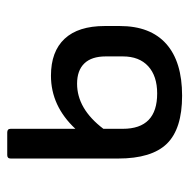

<svg xmlns="http://www.w3.org/2000/svg" viewBox="-16 -512 540 549"><g transform="rotate(-90 254.5 -238.0)"><path d="M254.9 12.2Q160.2 12.2 117.7 -31.2Q75.2 -74.7 75.2 -170.9V-478Q75.2 -487.8 85 -487.8H149.9Q160.2 -487.8 160.2 -478V-293Q225.6 -362.8 312 -362.8Q381.3 -362.8 417.7 -323.7Q454.1 -284.7 454.1 -209V-166Q454.1 -78.6 403.1 -33.2Q352.1 12.2 254.9 12.2ZM160.2 -157.2Q160.2 -59.1 261.2 -59.1Q311 -59.1 339.1 -84.7Q367.2 -110.4 367.2 -157.2V-206.1Q367.2 -246.6 347.2 -267.3Q327.1 -288.1 289.1 -288.1Q217.3 -288.1 160.2 -212.9Z"/></g></svg>

Font: Sofia Sans
Style: Regular
Weight: 400
Designer: Botio Nikoltchev, Ani Petrova
Foundry: lettersoup
Version: Version 4.100